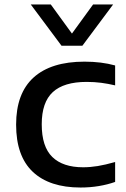

<svg xmlns="http://www.w3.org/2000/svg" viewBox="-20 -828 563 858"><path d="M340 10Q201 10 126.5 -60.2Q52 -130.5 52 -271Q52 -411 130.2 -481.8Q208.5 -552.5 357.5 -552.5Q433.5 -552.5 494.5 -535.5V-446.5Q462.5 -454 432 -458Q401.5 -462 367 -462Q265.5 -462 216 -416.5Q166.5 -371 166.5 -272.5Q166.5 -172.5 213.8 -126.5Q261 -80.5 351.5 -80.5Q383.5 -80.5 417 -86Q450.5 -91.5 494.5 -104V-15Q460.5 -3 421.2 3.5Q382 10 340 10ZM255 -623.5 117.5 -808H207L301.5 -678L396 -808H485.5L348 -623.5Z"/></svg>

Font: Encode Sans Expanded Expanded Medium
Style: Regular
Weight: 500
Width: 7
Designer: Multiple Designers
Foundry: Impallari Type
Version: Version 3.000; ttfautohint (v1.8.3) -l 8 -r 50 -G 200 -x 14 